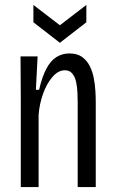

<svg xmlns="http://www.w3.org/2000/svg" viewBox="-20 -756 467 776"><path d="M64 0V-357L63 -528H132L125 -393H138Q150 -445 167 -477.5Q184 -510 207.5 -525Q231 -540 261 -540Q292 -540 311.5 -526Q331 -512 342.5 -489.5Q354 -467 359 -440.5Q364 -414 365.5 -389Q367 -364 367 -345V0H294V-340Q294 -359 293 -382Q292 -405 287.5 -425.5Q283 -446 272 -459Q261 -472 242 -472Q215 -472 191.5 -444.5Q168 -417 153.5 -375.5Q139 -334 136 -291V0ZM115 -736 222 -654 329 -736V-666L222 -583L115 -666Z"/></svg>

Font: Bricolage Grotesque Condensed Light
Style: Regular
Weight: 300
Width: 3
Designer: Mathieu Triay
Foundry: Atelier Triay
Version: Version 1.000;gftools[0.9.30]